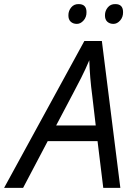

<svg xmlns="http://www.w3.org/2000/svg" viewBox="-77 -913 652 933"><path d="M388.2 -303.2 371.1 -449.2Q359.4 -536.6 356.9 -620.1Q338.9 -577.1 317.4 -534.7Q295.9 -492.2 195.8 -303.2ZM397 -227.1H154.8L35.2 0H-57.1L333 -713.9H418L507.8 0H424.8ZM433.1 -839.4Q433.1 -860.4 446.8 -877Q460.4 -893.6 483.4 -893.1Q521 -893.1 521 -854Q521.5 -830.1 506.8 -813.5Q492.2 -796.9 474.1 -796.9Q456.1 -796.9 444.3 -807.6Q432.6 -818.4 433.1 -839.4ZM255.4 -839.4Q255.4 -860.4 269 -877Q282.7 -893.6 305.2 -893.1Q343.3 -893.1 343.3 -854Q343.8 -830.1 329.1 -813.5Q314.5 -796.9 296.4 -796.9Q278.3 -796.9 266.6 -807.6Q254.9 -818.4 255.4 -839.4Z"/></svg>

Font: OpenSans-Italic
Style: Italic
Weight: 400
Italic angle: -12°
Foundry: Ascender Corporation
Version: Version 1.10